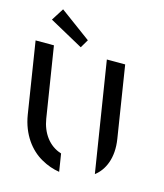

<svg xmlns="http://www.w3.org/2000/svg" viewBox="-152 -960 905 1062"><g transform="rotate(15 300.0 -429.0)"><path d="M288 8.5 272 -92.5C200 -114.5 155.5 -178.5 143 -257L79 -660H-26L38.5 -251.5C56 -143 115 -66.5 183.5 -28.5C217.5 -9 252.5 3 288 8.5ZM31.5 -794.5 225 -688 253 -735.5 76.5 -865.5ZM382 -660 482 -30.5C532.5 -68.5 569 -143 551.5 -251.5L487 -660Z"/></g></svg>

Font: Font.Observer
Style: Regular
Weight: 500
Italic angle: 9°
Version: Version 1.001;FEAKit 1.0